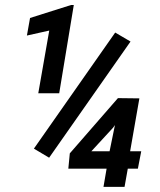

<svg xmlns="http://www.w3.org/2000/svg" viewBox="-20 -732 627 752"><path d="M211.9 -366.7 269 -712.4H258.3L97.7 -661.6L85.4 -592.8L172.9 -612.3L129.9 -366.7ZM489.7 -139.6 525.9 -346.7 441.9 -347.7 253.4 -131.3 247.6 -71.3H397.5L385.3 0H467.8L480.5 -71.3H520L533.2 -139.6ZM337.9 -139.6 422.9 -231.9 430.2 -242.2 409.2 -139.6ZM172.4 -114.3 491.2 -569.3 431.2 -604.5 112.8 -149.9Z"/></svg>

Font: Roboto Mono SemiBold
Style: Italic
Weight: 600
Italic angle: -10°
Monospace: yes
Designer: Google
Version: Version 3.000